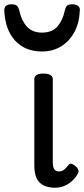

<svg xmlns="http://www.w3.org/2000/svg" viewBox="-66 -858 392 895"><path d="M191 17Q166 17 147.5 10.5Q129 4 117 -9Q105 -22 99.5 -42Q94 -62 94 -88V-489Q94 -502 104.5 -508.5Q115 -515 136 -515Q158 -515 169 -508.5Q180 -502 180 -489V-99Q180 -85 183.5 -76Q187 -67 193.5 -63Q200 -59 209 -59Q219 -59 226.5 -63Q234 -67 241 -74.5Q248 -82 256 -92Q262 -97 270.5 -93.5Q279 -90 289 -81Q296 -75 299 -66Q302 -57 297 -49Q286 -29 269.5 -14Q253 1 233 9Q213 17 191 17ZM130 -618Q51 -618 4.5 -668.5Q-42 -719 -46 -809Q-47 -821 -39 -829.5Q-31 -838 -12 -838Q7 -838 14 -830Q21 -822 24 -809Q33 -764 58.5 -735Q84 -706 130 -706Q177 -706 202 -735Q227 -764 236 -809Q239 -823 245.5 -830.5Q252 -838 271 -838Q290 -838 299 -829.5Q308 -821 306 -809Q304 -752 281 -709Q258 -666 219 -642Q180 -618 130 -618Z"/></svg>

Font: Playwrite NG Modern
Style: Regular
Weight: 400
Designer: Veronika Burian, José Scaglione
Foundry: TypeTogether
Version: Version 1.002